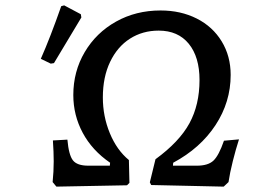

<svg xmlns="http://www.w3.org/2000/svg" viewBox="-20 -690 956 715"><path d="M253 -336Q253 -424 295.5 -496Q338 -568 412 -609.5Q486 -651 578 -651Q653 -651 712.5 -621Q772 -591 805.5 -536Q839 -481 839 -411Q839 -310 782.5 -224Q726 -138 625 -84L624 -73H713Q755 -73 775 -92Q795 -111 814 -166L870 -171Q858 -134 847 -90Q836 -46 831 -12L813 5L543 -1L538 -11L559 -97Q648 -162 685.5 -231Q723 -300 723 -392Q723 -478 683 -527Q643 -576 571 -576Q511 -576 464 -546Q417 -516 390 -459.5Q363 -403 363 -327Q363 -257 389 -194Q415 -131 460 -94L462 -9L453 0L190 5L176 -12Q180 -52 180 -89Q180 -124 177 -167L231 -170Q236 -113 251.5 -93Q267 -73 309 -73H389L390 -84Q323 -130 288 -195.5Q253 -261 253 -336ZM181 -455 169 -453 132 -471Q167 -550 208 -667L219 -670L281 -637L283 -625Z"/></svg>

Font: Alegreya Medium
Style: Italic
Weight: 500
Italic angle: -7°
Designer: Juan Pablo del Peral
Foundry: Huerta Tipografica
Version: Version 2.008; ttfautohint (v1.8)